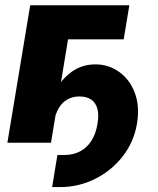

<svg xmlns="http://www.w3.org/2000/svg" viewBox="-20 -556 617 748"><path d="M183.1 172.9 203.6 47.9H230Q265.1 47.9 292 33.7Q318.8 19.5 336.2 -7.6Q353.5 -34.7 359.9 -74.2Q365.7 -108.4 359.4 -132.1Q353 -155.8 335.4 -168Q317.9 -180.2 289.1 -180.2Q263.2 -180.2 242.7 -168.7Q222.2 -157.2 209 -135Q195.8 -112.8 190.4 -80.6H154.3Q165 -144.5 191.4 -195.3Q217.8 -246.1 258.3 -275.6Q298.8 -305.2 351.6 -305.2Q402.8 -305.2 443.8 -276.1Q484.9 -247.1 504.9 -195.1Q524.9 -143.1 513.7 -74.2Q501.5 -2.4 458 53.2Q414.6 108.9 350.6 140.9Q286.6 172.9 212.9 172.9ZM483.9 -535.6 461.9 -402.8H245.1L178.7 0H8.8L97.7 -535.6Z"/></svg>

Font: Inter 20pt ExtraBold
Style: Italic
Weight: 800
Italic angle: -9.3988°
Version: Version 4.001;git-66647c0bb